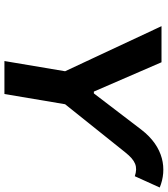

<svg xmlns="http://www.w3.org/2000/svg" viewBox="36 -812 776 889"><g transform="rotate(90 424.5 -368.0)"><path d="M101.6 -727.3 310.4 -280.9 263.1 0H415.8L463.1 -280.9L686.4 -560C723.7 -606.5 751.4 -618.6 796.5 -603.7L848.7 -719.1C764.6 -753.6 661.2 -739 580.6 -633.5L413 -414.1H404.5L268.8 -727.3Z"/></g></svg>

Font: Magic Ui Pro
Style: Bold Italic
Weight: 700
Italic angle: -9.39999°
Designer: Stefan Endress, Andreas Faust
Version: Version 1.000;FEAKit 1.0